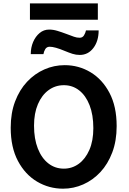

<svg xmlns="http://www.w3.org/2000/svg" viewBox="-20 -1114 772 1146"><path d="M537.1 -349.1Q537.1 -428.7 514.6 -486.1Q492.2 -543.5 452.6 -574.5Q413.1 -605.5 361.3 -605.5Q310.1 -605.5 269.8 -575.9Q229.5 -546.4 206.3 -492.2Q183.1 -438 183.1 -363.8Q183.1 -285.2 205.8 -227.5Q228.5 -169.9 268.6 -138.7Q308.6 -107.4 361.3 -107.4Q410.2 -107.4 450 -136.2Q489.7 -165 513.4 -219.2Q537.1 -273.4 537.1 -349.1ZM676.3 -361.3Q676.3 -273.4 650.1 -204.1Q624 -134.8 579.1 -86.7Q534.2 -38.6 476.6 -13.2Q418.9 12.2 356.4 12.2Q272.5 12.2 201.2 -30Q129.9 -72.3 86.9 -153.6Q43.9 -234.9 43.9 -351.6Q43.9 -439.5 70.1 -508.5Q96.2 -577.6 141.6 -626Q187 -674.3 244.9 -699.7Q302.7 -725.1 366.2 -725.1Q449.7 -725.1 520.3 -682.9Q590.8 -640.6 633.5 -559.6Q676.3 -478.5 676.3 -361.3ZM239.3 -791H163.6Q163.6 -830.1 177.7 -863.3Q191.9 -896.5 216.6 -917Q241.2 -937.5 273.4 -937.5Q297.4 -937.5 322.3 -929.9Q347.2 -922.4 376 -911.6Q404.8 -900.9 421.4 -894.8Q438 -888.7 455.6 -888.7Q472.7 -888.7 481.4 -903.1Q490.2 -917.5 493.2 -932.6H568.8Q568.8 -869.1 537.4 -827.6Q505.9 -786.1 456.1 -786.1Q433.6 -786.1 412.8 -792.7Q392.1 -799.3 366.2 -810.1Q307.1 -835 276.9 -835Q258.8 -835 250.2 -820.8Q241.7 -806.6 239.3 -791ZM158.7 -996.1V-1093.8H564V-996.1Z"/></svg>

Font: Andika
Style: Bold
Weight: 700
Designer: Victor Gaultney, Annie Olsen, Julie Remington, Don Collingsworth, Eric Hays, Becca Hirsbrunner
Foundry: SIL International
Version: Version 6.101